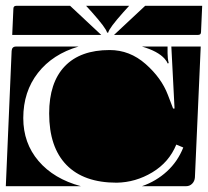

<svg xmlns="http://www.w3.org/2000/svg" viewBox="-20 -650 715 660"><path d="M0 -10 20 -475Q21 -490 35 -490H250Q161 -464 110.5 -399.5Q60 -335 60 -244Q60 -158 112.5 -96.5Q165 -35 258 -10ZM149 -260Q149 -366 202.5 -422Q256 -478 357 -478Q426 -478 480.5 -430Q535 -382 557 -324L575 -277H580L569 -490H670L650 -40Q649 -27 640.5 -18.5Q632 -10 620 -10H468Q517 -27 554 -61Q591 -95 610 -143L586 -153Q561 -92 503.5 -57.5Q446 -23 381 -22Q268 -22 208.5 -83Q149 -144 149 -260ZM468 -490H556V-467Q556 -449 560 -433L556 -432Q554 -439 546 -448Q523 -474 468 -490ZM22 -530 26 -620Q26 -630 36 -630H221L328 -530ZM372 -530 479 -630H675L671 -540Q671 -530 661 -530ZM276 -630H424L404 -608Q355 -553 352 -538H348Q345 -553 296 -608Z"/></svg>

Font: PrimecolorB
Style: Medium
Weight: 500
Designer: gluk
Foundry: gluk
Version: Version 0.672